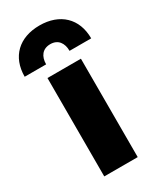

<svg xmlns="http://www.w3.org/2000/svg" viewBox="-207 -782 706 845"><g transform="rotate(-30 146.0 -359.0)"><path d="M315 -555C315 -656 249 -718 146 -718C42 -718 -23 -656 -23 -555H86C86 -595 106 -623 146 -623C185 -623 205 -595 205 -555ZM231 -500H61V0H231Z"/></g></svg>

Font: Work Sans
Style: Bold
Weight: 700
Designer: Wei Huang
Foundry: Wei Huang
Version: Version 2.012